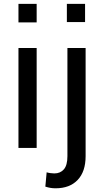

<svg xmlns="http://www.w3.org/2000/svg" viewBox="-20 -782 551 1015"><path d="M173.8 0H77.6V-528.3H173.8ZM173.8 -663.6H77.6V-761.7H173.8ZM432.6 -528.3V43.5Q432.6 125 390.6 169.2Q348.6 213.4 273.9 213.4Q258.8 213.4 246.3 211.2Q233.9 209 219.7 204.6L226.6 128.9Q233.4 131.3 246.1 133.1Q258.8 134.8 267.1 134.8Q298.8 134.8 317.6 113.3Q336.4 91.8 336.4 43.5V-528.3ZM429.7 -665.5H333.5V-761.7H429.7Z"/></svg>

Font: GeogebraSans
Style: Regular
Weight: 400
Designer: Google
Version: Version 1.100140; 2013